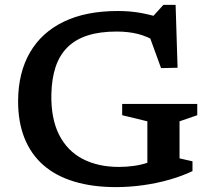

<svg xmlns="http://www.w3.org/2000/svg" viewBox="-20 -754 867 785"><path d="M714 -106.5 767 -94.5V-54.5Q725.5 -34.5 673.2 -19.5Q621 -4.5 564.8 3.2Q508.5 11 454.5 11Q358 11 283 -11.8Q208 -34.5 157 -79.2Q106 -124 79.8 -190.2Q53.5 -256.5 54 -343.5Q55 -457.5 102.5 -539.5Q150 -621.5 240.5 -665.2Q331 -709 461.5 -709Q510 -709 551.5 -701.8Q593 -694.5 635.5 -681.5L597 -678L648 -734H698L706 -477L638.5 -475.5L580.5 -635L625 -580.5Q582.5 -605.5 543.8 -615.2Q505 -625 456.5 -625Q388 -625 338.2 -609Q288.5 -593 256 -560.8Q223.5 -528.5 207.5 -480.8Q191.5 -433 190 -369Q188 -269.5 221.5 -203.2Q255 -137 318 -104.2Q381 -71.5 466.5 -71.5Q496.5 -71.5 527.5 -75.8Q558.5 -80 587 -90Q615.5 -100 638.5 -115.5L582.5 -21V-258L479.5 -283V-329H786.5V-283L714 -258Z"/></svg>

Font: Newsreader 9pt Medium
Style: Regular
Weight: 500
Designer: Hugues Gentile
Foundry: Production Type
Version: Version 1.003